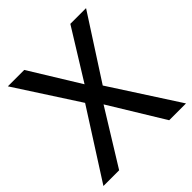

<svg xmlns="http://www.w3.org/2000/svg" viewBox="-191 -853 993 993"><g transform="rotate(-45 305.0 -357.0)"><path d="M607 0H484L302 -298L118 0H3L240 -371L18 -714H138L306 -441L475 -714H590L368 -370Z"/></g></svg>

Font: Noto Sans Myanmar Medium
Style: Regular
Weight: 500
Designer: Monotype Design Team
Foundry: Monotype Imaging Inc.
Version: Version 2.107; ttfautohint (v1.8.4.7-5d5b)